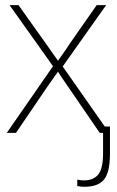

<svg xmlns="http://www.w3.org/2000/svg" viewBox="-20 -508 449 734"><path d="M5.9 0 182.6 -254.9 16.6 -488.3H50.8L157.2 -338.9Q180.7 -305.7 201.2 -276.4H202.1Q208 -285.2 223.1 -306.2Q238.3 -327.1 245.1 -338.9L349.6 -488.3H385.7L219.7 -253.9L397.5 0H361.3L244.1 -170.9Q242.2 -173.8 225.6 -197.8Q209 -221.7 202.1 -233.4H201.2Q194.3 -223.6 179.7 -203.1Q165 -182.6 157.2 -170.9L41 0ZM275.4 178.7Q287.1 181.6 301.8 181.6Q336.9 181.6 355.5 159.2Q374 136.7 374 78.1V-24.4H400.4V78.1Q400.4 151.4 377.4 178.7Q354.5 206.1 302.7 206.1Q287.1 206.1 275.4 203.1Z"/></svg>

Font: Gothic A1 Thin
Style: Regular
Weight: 250
Designer: HanYang I&C Co.,Ltd.
Foundry: HanYang I&C Co.,Ltd.
Version: Version 2.50